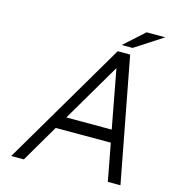

<svg xmlns="http://www.w3.org/2000/svg" viewBox="-111 -841 833 932"><g transform="rotate(15 305.5 -375.0)"><path d="M481.4 -187.5H204.6L94.7 0H31.2L398.9 -625H461.4L580.1 0H516.6ZM241.2 -250H469.2L414.1 -544.4ZM409.7 -659.2 510.7 -750H604.5L464.4 -659.2Z"/></g></svg>

Font: Juliett
Style: Italic
Weight: 400
Italic angle: -11.25°
Designer: GGBotNet
Foundry: GGBotNet
Version: 0.60